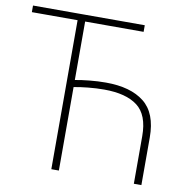

<svg xmlns="http://www.w3.org/2000/svg" viewBox="-85 -731 761 802"><g transform="rotate(10 295.5 -330.0)"><path d="M185 0V-660H217V-384Q243 -389 278 -392.5Q313 -396 347 -396Q452 -396 509.5 -350.5Q567 -305 567 -202V0H535V-202Q535 -292 486.5 -329Q438 -366 345 -366Q312 -366 277 -362.5Q242 -359 217 -354V0ZM-9 -632V-660H465V-632Z"/></g></svg>

Font: Source Code Pro ExtraLight
Style: Regular
Weight: 200
Monospace: yes
Designer: Paul D. Hunt, Teo Tuominen
Foundry: Adobe
Version: Version 1.026;hotconv 1.1.0;makeotfexe 2.6.0